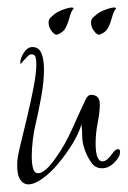

<svg xmlns="http://www.w3.org/2000/svg" viewBox="-20 -490 334 502"><path d="M54 -8Q41 -8 32.5 -21Q24 -34 25 -63Q25 -77 33 -109.5Q41 -142 50.5 -182Q60 -222 67.5 -260Q75 -298 75 -322Q75 -333 73 -340.5Q71 -348 63 -348Q57 -348 52 -342.5Q47 -337 42 -332Q35 -323 34 -323Q33 -323 33 -326Q33 -338 42.5 -352.5Q52 -367 65 -367Q81 -367 88 -351.5Q95 -336 95 -308Q95 -277 88 -238Q81 -199 73 -165Q69 -149 66 -126Q63 -103 63 -81Q63 -62 66.5 -49.5Q70 -37 80 -37Q88 -37 99.5 -46.5Q111 -56 127 -79Q150 -111 168.5 -152.5Q187 -194 203 -228Q209 -242 218 -242Q241 -242 241 -217Q241 -198 235.5 -169.5Q230 -141 230 -115Q230 -68 248 -68Q257 -68 266.5 -79.5Q276 -91 277 -93Q283 -100 288 -100Q294 -100 294 -93Q294 -80 279 -65Q264 -50 247 -50Q231 -50 221.5 -61.5Q212 -73 204 -92Q195 -115 195 -132Q195 -149 193 -165Q186 -141 169.5 -114Q153 -87 132.5 -62.5Q112 -38 91 -23Q70 -8 54 -8ZM131 -400Q124 -397 115.5 -408Q107 -419 107 -431Q107 -440 113.5 -445.5Q120 -451 125 -455Q135 -462 153 -467.5Q171 -473 172 -468Q174 -464 173 -466Q172 -468 168.5 -462.5Q165 -457 158 -432Q155 -423 150 -414.5Q145 -406 131 -400ZM242 -400Q235 -397 226.5 -408Q218 -419 218 -431Q218 -440 224.5 -445.5Q231 -451 236 -455Q246 -462 264 -467.5Q282 -473 283 -468Q285 -464 284 -466Q283 -468 279.5 -462.5Q276 -457 269 -432Q266 -423 261 -414.5Q256 -406 242 -400Z"/></svg>

Font: Inspiration
Style: Regular
Weight: 400
Designer: Robert E. Leuschke
Foundry: Robert E. Leuschke
Version: Version 2.010; ttfautohint (v1.8.3)